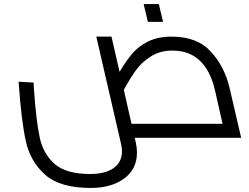

<svg xmlns="http://www.w3.org/2000/svg" viewBox="-20 -681 1230 949"><path d="M651 22Q657 49 657 73Q657 155 593.5 201.5Q530 248 429 248Q277 248 203.5 183Q130 118 107.5 16Q85 -86 72 -277L146 -273Q148 -249 148 -238Q159 -81 176.5 -0.5Q194 80 250.5 129.5Q307 179 425 179Q501 179 542 149.5Q583 120 583 66Q583 51 578 29L456 -500H531L571 -326Q603 -380 634 -416.5Q665 -453 713 -476.5Q761 -500 829 -500Q955 -500 1023 -425Q1091 -350 1115 -245L1172 0H646L639 -29ZM630 -69H1080L1042 -237Q996 -431 832 -431Q771 -431 725.5 -402Q680 -373 652 -334Q624 -295 592 -237ZM690 -661H765L786 -573H711Z"/></svg>

Font: Cairo
Style: Italic
Weight: 400
Italic angle: -13°
Designer: Mohamed Gaber, Accademia di Belle Arti di Urbino and others
Foundry: Kief Type Foundry, Accademia di Belle Arti di Urbino and others
Version: Version 3.011